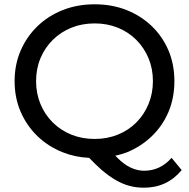

<svg xmlns="http://www.w3.org/2000/svg" viewBox="-20 -728 880 894"><path d="M650 146Q615 146 583 137.5Q551 129 519 110.5Q487 92 453 63Q426 39 395 7Q329 4 272 -19Q204 -46 154 -94.5Q104 -143 76 -208Q48 -273 48 -350Q48 -427 76 -492Q104 -557 154 -605.5Q204 -654 272 -681Q340 -708 421 -708Q501 -708 568.5 -681.5Q636 -655 686.5 -606.5Q737 -558 764.5 -493Q792 -428 792 -350Q792 -272 764.5 -207Q737 -142 686.5 -93.5Q636 -45 569 -18Q544 -9 517 -3Q531 12 544 23Q571 46 598 56.5Q625 67 651 67Q726 67 779 7L826 64Q758 146 650 146ZM421 -81Q479 -81 528.5 -101Q578 -121 614.5 -157.5Q651 -194 671.5 -243.5Q692 -293 692 -350Q692 -408 671.5 -457Q651 -506 614.5 -542.5Q578 -579 528.5 -599Q479 -619 421 -619Q362 -619 312.5 -599Q263 -579 226 -542.5Q189 -506 168.5 -457Q148 -408 148 -350Q148 -293 168.5 -243.5Q189 -194 226 -157.5Q263 -121 312.5 -101Q362 -81 421 -81Z"/></svg>

Font: Montserrat Z Med
Style: Regular
Weight: 500
Designer: Julieta Ulanovsky
Foundry: Julieta Ulanovsky
Version: Version 8.000